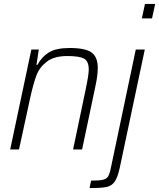

<svg xmlns="http://www.w3.org/2000/svg" viewBox="-20 -763 812 980"><path d="M140 -510H178L166 -432H171Q193 -473 229.5 -495.5Q266 -518 336 -518Q416 -518 447.5 -495Q479 -472 479 -417Q479 -376 466 -318L399 0H353L418 -310Q433 -382 433 -408Q433 -450 409.5 -463.5Q386 -477 324 -477Q256 -477 218.5 -448Q181 -419 165.5 -377Q150 -335 134 -263L77 0H32ZM704 -669 720 -743H772L756 -669ZM544 103 673 -510H719L592 90Q581 142 565.5 164Q550 186 523.5 191.5Q497 197 437 197L445 159Q485 159 503.5 155Q522 151 530 140Q538 129 544 103Z"/></svg>

Font: Saira Semi Condensed ExtraLight
Style: Italic
Weight: 200
Width: 4
Italic angle: -12°
Designer: Hector Gatti with collaboration of the Omnibus-Type team
Foundry: Omnibus-Type
Version: Version 1.001; ttfautohint (v1.8)